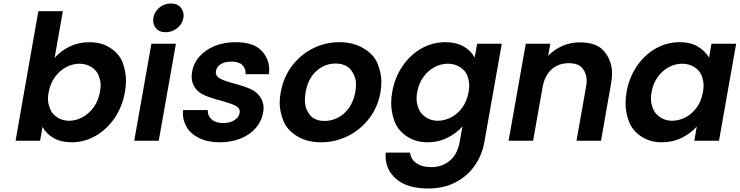

<svg xmlns="http://www.w3.org/2000/svg" viewBox="-20 -804 4226 1097"><path d="M292 -473Q326 -513 378 -538Q430 -563 491 -563Q562 -563 613.5 -528Q665 -493 682.5 -441.5Q700 -390 700 -345Q700 -313 694 -279Q679 -194 634 -128.5Q589 -63 525 -27Q461 9 390 9Q328 9 286 -15.5Q244 -40 223 -79L209 0H69L199 -740H339ZM551 -279Q555 -299 555 -316Q555 -343 543.5 -372.5Q532 -402 502 -421Q472 -440 433 -440Q395 -440 358 -420.5Q321 -401 294 -364Q267 -327 258 -277Q254 -257 254 -240Q254 -213 265.5 -183Q277 -153 307 -133.5Q337 -114 375 -114Q414 -114 451 -134Q488 -154 515 -191Q542 -228 551 -279Z M927 -620Q890 -620 872.5 -641Q855 -662 855 -686Q855 -694 856 -702Q862 -737 890.5 -760.5Q919 -784 956 -784Q993 -784 1011 -763Q1029 -742 1029 -717Q1029 -710 1028 -702Q1022 -667 993 -643.5Q964 -620 927 -620ZM985 -554 887 0H747L845 -554Z M1235 9Q1167 9 1117.5 -15.5Q1068 -40 1046.5 -78Q1025 -116 1025 -155Q1025 -165 1026 -175H1167Q1167 -173 1167 -170Q1167 -141 1190 -121Q1213 -101 1254 -101Q1294 -101 1319 -117Q1344 -133 1349 -158Q1350 -162 1350 -166Q1350 -187 1326.5 -199.5Q1303 -212 1246 -228Q1187 -243 1150 -259Q1113 -275 1094 -303Q1075 -331 1075 -365Q1075 -380 1078 -397Q1086 -443 1119.5 -481Q1153 -519 1206 -541Q1259 -563 1326 -563Q1425 -563 1471.5 -517Q1518 -471 1518 -405Q1518 -393 1517 -380H1383Q1383 -384 1383 -388Q1383 -415 1363.5 -433.5Q1344 -452 1303 -452Q1265 -452 1242 -438Q1219 -424 1214 -399Q1213 -394 1213 -390Q1213 -369 1236.5 -355.5Q1260 -342 1317 -327Q1374 -312 1410 -296Q1446 -280 1466 -251Q1486 -222 1486 -187Q1486 -173 1483 -158Q1474 -110 1441 -72Q1408 -34 1354.5 -12.5Q1301 9 1235 9Z M1814 9Q1734 9 1676.5 -26.5Q1619 -62 1598.5 -115Q1578 -168 1578 -216Q1578 -245 1584 -277Q1599 -362 1648 -427Q1697 -492 1768 -527.5Q1839 -563 1919 -563Q1999 -563 2058 -527.5Q2117 -492 2138 -439Q2159 -386 2159 -337Q2159 -308 2154 -277Q2139 -192 2089 -127Q2039 -62 1967 -26.5Q1895 9 1814 9ZM1836 -113Q1874 -113 1910.5 -131.5Q1947 -150 1973.5 -187Q2000 -224 2010 -277Q2014 -300 2014 -320Q2014 -368 1985 -404.5Q1956 -441 1896 -441Q1836 -441 1788 -398.5Q1740 -356 1726 -277Q1722 -253 1722 -232Q1722 -185 1749 -149Q1776 -113 1836 -113Z M2524 -563Q2586 -563 2629 -538.5Q2672 -514 2692 -475L2706 -554H2847L2748 4Q2735 81 2693 141.5Q2651 202 2583 237.5Q2515 273 2427 273Q2309 273 2246 220.5Q2183 168 2183 86Q2183 77 2184 68H2323Q2327 106 2359.5 128.5Q2392 151 2444 151Q2505 151 2549.5 114.5Q2594 78 2607 4L2622 -82Q2589 -43 2536.5 -17Q2484 9 2423 9Q2353 9 2301.5 -27Q2250 -63 2232.5 -115Q2215 -167 2215 -213Q2215 -245 2221 -279Q2236 -363 2281 -428Q2326 -493 2389.5 -528Q2453 -563 2524 -563ZM2657 -277Q2661 -297 2661 -315Q2661 -343 2650 -372Q2639 -401 2608.5 -420.5Q2578 -440 2539 -440Q2500 -440 2463.5 -421Q2427 -402 2400 -365.5Q2373 -329 2364 -279Q2360 -259 2360 -242Q2360 -214 2371.5 -184Q2383 -154 2413 -134Q2443 -114 2481 -114Q2520 -114 2557.5 -133.5Q2595 -153 2621.5 -189.5Q2648 -226 2657 -277Z M3292 -562Q3391 -562 3434 -508.5Q3477 -455 3477 -385Q3477 -357 3471 -325L3414 0H3274L3328 -306Q3332 -326 3332 -344Q3332 -383 3309 -413Q3286 -443 3229 -443Q3171 -443 3131.5 -407.5Q3092 -372 3080 -306L3026 0H2886L2984 -554H3124L3112 -485Q3146 -521 3193 -541.5Q3240 -562 3292 -562Z M3560 -279Q3575 -363 3620 -428Q3665 -493 3728.5 -528Q3792 -563 3863 -563Q3925 -563 3967 -538Q4009 -513 4031 -475L4045 -554H4186L4088 0H3947L3961 -81Q3927 -42 3875 -16.5Q3823 9 3761 9Q3691 9 3640 -27Q3589 -63 3571.5 -115Q3554 -167 3554 -213Q3554 -245 3560 -279ZM3996 -277Q4000 -297 4000 -315Q4000 -343 3989 -372Q3978 -401 3947.5 -420.5Q3917 -440 3878 -440Q3839 -440 3802.5 -421Q3766 -402 3739 -365.5Q3712 -329 3703 -279Q3699 -259 3699 -242Q3699 -214 3710.5 -184Q3722 -154 3752 -134Q3782 -114 3820 -114Q3859 -114 3896.5 -133.5Q3934 -153 3960.5 -189.5Q3987 -226 3996 -277Z"/></svg>

Font: Fz Poppins SemBd
Style: Italic
Weight: 600
Italic angle: -10°
Designer: Ninad Kale (Devanagari), Jonny Pinhorn (Latin)
Foundry: Indian Type Foundry
Version: Vit hóa bi Vntype.Com & FontZin.Com